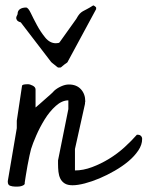

<svg xmlns="http://www.w3.org/2000/svg" viewBox="-20 -688 545 709"><path d="M8.8 -19.5 42 -214.8V-242.2L61.5 -372.1Q64.5 -376 72.3 -376.5Q80.1 -377 83 -377Q90.8 -377 101.1 -371.6Q111.3 -366.2 111.3 -357.4V-291Q115.2 -293.9 125 -302.7Q134.8 -311.5 146 -321.3Q157.2 -331.1 167 -339.8Q176.8 -348.6 179.7 -352.5Q190.4 -362.3 205.6 -369.1Q220.7 -376 234.4 -376Q262.7 -376 278.8 -358.4Q294.9 -340.8 294.9 -313.5Q294.9 -311.5 294.4 -311Q293.9 -310.5 293.9 -308.6V-304.7L256.8 -137.7V-58.6Q287.1 -58.6 319.8 -70.8Q352.5 -83 382.8 -101.6Q413.1 -120.1 439.5 -144Q465.8 -168 485.4 -190.4H489.3Q496.1 -190.4 500.5 -186Q504.9 -181.6 504.9 -174.8Q504.9 -153.3 490.7 -132.3Q476.6 -111.3 454.6 -92.8Q432.6 -74.2 403.8 -57.6Q375 -41 347.2 -29.3Q319.3 -17.6 293 -10.7Q266.6 -3.9 248 -3.9Q229.5 -3.9 218.8 -10.7Q208 -17.6 202.6 -28.8Q197.3 -40 195.8 -53.7Q194.3 -67.4 194.3 -83V-95.7L232.4 -285.2V-317.4Q209 -317.4 186 -296.9Q163.1 -276.4 145 -247.1Q127 -217.8 113.8 -187.5Q100.6 -157.2 94.7 -137.7Q92.8 -130.9 88.9 -113.3Q85 -95.7 81.5 -76.2Q78.1 -56.6 75.2 -39.1Q72.3 -21.5 71.3 -13.7Q72.3 -7.8 67.9 -4.9Q63.5 -2 57.6 -0.5Q51.8 1 45.4 1Q39.1 1 35.2 1Q26.4 1 17.6 -2Q8.8 -4.9 8.8 -16.6ZM186.5 -528.3Q191.4 -528.3 195.8 -529.3Q200.2 -530.3 203.1 -536.1L261.7 -618.2Q268.6 -630.9 273.9 -636.7Q279.3 -642.6 286.1 -646.5Q293 -650.4 301.8 -654.8Q310.5 -659.2 324.2 -668Q326.2 -668 330.1 -665Q334 -662.1 335 -660.2V-657.2V-654.3L229.5 -459Q229.5 -458 226.1 -455.6Q222.7 -453.1 218.3 -450.2Q213.9 -447.3 210 -443.4Q206.1 -439.5 203.1 -438.5H200.2H194.3Q192.4 -439.5 188.5 -442.9Q184.6 -446.3 180.7 -449.2Q176.8 -452.1 173.3 -455.1Q169.9 -458 168.9 -459L56.6 -605.5Q45.9 -608.4 42.5 -613.8Q39.1 -619.1 40 -623.5Q41 -627.9 43 -631.3Q44.9 -634.8 44.9 -635.7Q44.9 -648.4 53.7 -654.3Q62.5 -660.2 76.2 -660.2Q84 -660.2 93.8 -639.6Q103.5 -619.1 116.7 -594.7Q129.9 -570.3 147 -549.3Q164.1 -528.3 186.5 -528.3Z"/></svg>

Font: Cedarville Cursive
Style: Regular
Weight: 400
Designer: Kimberly Geswein
Foundry: Kimberly Geswein
Version: Version 1.001 2010